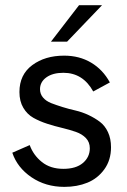

<svg xmlns="http://www.w3.org/2000/svg" viewBox="-20 -710 490 738"><path d="M175.8 -549.8 283.7 -689.9H372.1L237.8 -549.8ZM227.5 8.3Q155.3 8.3 100.8 -28.8Q46.4 -65.9 27.3 -123L94.2 -152.3Q108.4 -113.3 141.1 -87.2Q173.8 -61 223.6 -61Q272 -61 298.6 -83.5Q325.2 -106 325.2 -140.1Q325.2 -163.6 310.3 -179.2Q295.4 -194.8 271.5 -203.1Q247.6 -211.4 218.8 -218.3Q189.9 -225.1 161.1 -234.4Q132.3 -243.7 108.4 -257.1Q84.5 -270.5 69.6 -295.7Q54.7 -320.8 54.7 -356.4Q54.7 -422.9 103.8 -459.5Q152.8 -496.1 226.6 -496.1Q285.2 -496.1 330.3 -469.2Q375.5 -442.4 402.3 -393.1L338.4 -358.4Q298.8 -430.2 223.6 -430.2Q182.6 -430.2 158.2 -412.6Q133.8 -395 133.8 -367.2Q133.8 -348.6 145.5 -335Q157.2 -321.3 176.5 -313.7Q195.8 -306.2 220.2 -298.6Q244.6 -291 270.3 -285.2Q295.9 -279.3 320.3 -267.8Q344.7 -256.3 364 -241.7Q383.3 -227.1 395 -202.1Q406.7 -177.2 406.7 -144Q406.7 -94.7 381.1 -59.3Q355.5 -23.9 315.9 -7.8Q276.4 8.3 227.5 8.3Z"/></svg>

Font: HK Grotesk Medium Legacy
Style: Regular
Weight: 500
Designer: Alfredo Marco Pradil
Foundry: Hanken Design Co.
Version: Version 2.022;PS 002.022;hotconv 1.0.88;makeotf.lib2.5.64775